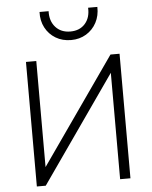

<svg xmlns="http://www.w3.org/2000/svg" viewBox="-63 -1023 851 1075"><g transform="rotate(-5 363.0 -486.0)"><path d="M100 0V-700H158V-104L575 -700H626V0H568V-598L150 0ZM363 -800Q314 -800 276.5 -822.5Q239 -845 218.5 -883.8Q198 -922.5 200 -972H251Q249 -916.5 279.8 -882.2Q310.5 -848 363 -848Q415.5 -848 445.8 -882.2Q476 -916.5 473 -972H525Q526.5 -923 505.8 -884Q485 -845 447.8 -822.5Q410.5 -800 363 -800Z"/></g></svg>

Font: Geologica-Sharp
Style: Regular
Weight: 100
Designer: Sindre Bremnes, Frode Helland
Foundry: Monokrom Skriftforlag AS
Version: Version 1.010;gftools[0.9.28]